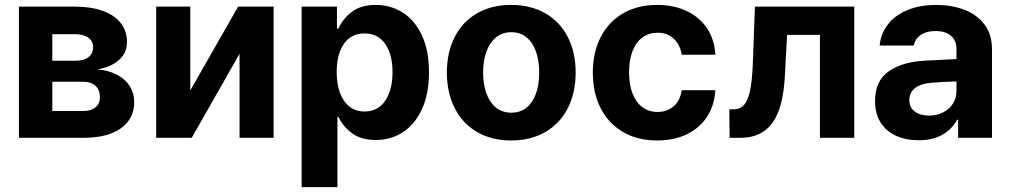

<svg xmlns="http://www.w3.org/2000/svg" viewBox="-20 -557 4083 776"><path d="M56.6 -530.3H282.2Q347.2 -530.3 394.5 -513.4Q441.9 -496.6 467.5 -464.4Q493.2 -432.1 493.2 -386.7Q493.2 -343.8 461.7 -315.2Q430.2 -286.6 373 -276.4Q418.9 -272.9 452.9 -255.1Q486.8 -237.3 504.6 -208.5Q522.5 -179.7 522.5 -144.5Q522.5 -99.6 498.3 -67.1Q474.1 -34.7 428.2 -17.3Q382.3 0 317.4 0H56.6ZM383.8 -164.1Q383.8 -193.4 366 -210Q348.1 -226.6 317.4 -226.6H191.4V-108.4H317.4Q348.1 -108.4 366 -123.3Q383.8 -138.2 383.8 -164.1ZM356.4 -366.2Q356.4 -391.1 336.7 -405Q316.9 -418.9 282.2 -418.9H191.4V-311.5H285.2Q318.8 -311.5 337.6 -325.9Q356.4 -340.3 356.4 -366.2Z M942.4 -530.3H1085.9V0H948.2V-339.8L754.9 0H611.3V-530.3H749V-191.4Z M1199.2 -530.3H1341.8V-441.4H1347.7Q1365.7 -481.4 1402.3 -509.3Q1439 -537.1 1499 -537.1Q1559.1 -537.1 1607.9 -506.1Q1656.7 -475.1 1685.3 -413.8Q1713.9 -352.5 1713.9 -264.6Q1713.9 -178.7 1685.8 -116.9Q1657.7 -55.2 1609.1 -23.2Q1560.5 8.8 1499 8.8Q1439.9 8.8 1403.1 -18.3Q1366.2 -45.4 1347.7 -85H1343.8V199.2H1199.2ZM1453.1 -106.4Q1507.3 -106.4 1536.9 -149.9Q1566.4 -193.4 1566.4 -265.6Q1566.4 -336.9 1536.9 -379.4Q1507.3 -421.9 1453.1 -421.9Q1399.4 -421.9 1370.1 -380.1Q1340.8 -338.4 1340.8 -265.6Q1340.8 -217.8 1354 -181.9Q1367.2 -146 1392.6 -126.2Q1418 -106.4 1453.1 -106.4Z M1786.1 -263.7Q1786.1 -345.2 1817.6 -407.2Q1849.1 -469.2 1908 -503.2Q1966.8 -537.1 2045.9 -537.1Q2125 -537.1 2184.1 -503.2Q2243.2 -469.2 2274.9 -407.2Q2306.6 -345.2 2306.6 -263.7Q2306.6 -182.1 2274.9 -119.9Q2243.2 -57.6 2184.1 -23.4Q2125 10.7 2045.9 10.7Q1966.8 10.7 1908.2 -23.4Q1849.6 -57.6 1817.9 -119.9Q1786.1 -182.1 1786.1 -263.7ZM2159.2 -263.7Q2159.2 -311 2146.5 -347.9Q2133.8 -384.8 2108.4 -405.8Q2083 -426.8 2046.9 -426.8Q2010.3 -426.8 1984.6 -405.8Q1959 -384.8 1945.8 -347.9Q1932.6 -311 1932.6 -263.7Q1932.6 -216.8 1945.8 -179.9Q1959 -143.1 1984.6 -122.3Q2010.3 -101.6 2046.9 -101.6Q2083 -101.6 2108.4 -122.3Q2133.8 -143.1 2146.5 -179.7Q2159.2 -216.3 2159.2 -263.7Z M2376 -263.7Q2376 -344.7 2407.5 -406.5Q2439 -468.3 2497.8 -502.7Q2556.6 -537.1 2635.7 -537.1Q2703.6 -537.1 2755.9 -512.2Q2808.1 -487.3 2838.1 -441.7Q2868.2 -396 2871.1 -335.9H2735.4Q2728.5 -376.5 2703.1 -400.6Q2677.7 -424.8 2637.7 -424.8Q2603 -424.8 2576.9 -406Q2550.8 -387.2 2536.6 -351.1Q2522.5 -314.9 2522.5 -265.6Q2522.5 -214.8 2536.6 -178.7Q2550.8 -142.6 2576.7 -123.5Q2602.5 -104.5 2637.7 -104.5Q2676.3 -104.5 2702.6 -127.4Q2729 -150.4 2735.4 -192.4H2871.1Q2867.7 -132.3 2838.4 -86.4Q2809.1 -40.5 2757.1 -14.9Q2705.1 10.7 2635.7 10.7Q2556.2 10.7 2497.3 -23.9Q2438.5 -58.6 2407.2 -120.6Q2376 -182.6 2376 -263.7Z M2927.7 -115.2H2945.3Q2971.2 -115.2 2986.8 -132.3Q3002.4 -149.4 3011 -188.5Q3019.5 -227.5 3022.5 -295.9L3031.2 -530.3H3432.6V0H3293.9V-416H3161.1L3152.3 -252.9Q3146 -121.1 3102.1 -60.5Q3058.1 0 2972.7 0H2928.7Z M3713.9 -311.5Q3767.6 -314.9 3845.7 -318.4V-361.3Q3844.7 -394.5 3822.8 -413.1Q3800.8 -431.6 3760.7 -431.6Q3724.6 -431.6 3701.7 -416Q3678.7 -400.4 3672.9 -373H3535.2Q3539.6 -419.9 3567.6 -457Q3595.7 -494.1 3646 -515.6Q3696.3 -537.1 3764.6 -537.1Q3825.2 -537.1 3876.2 -518.1Q3927.2 -499 3958.3 -458.7Q3989.3 -418.5 3989.3 -357.4V0H3852.5V-73.2H3848.6Q3827.6 -34.7 3788.8 -12.5Q3750 9.8 3693.4 9.8Q3641.6 9.8 3601.8 -8.1Q3562 -25.9 3539.3 -61.5Q3516.6 -97.2 3516.6 -148.4Q3516.6 -230.5 3571.8 -268.6Q3627 -306.6 3713.9 -311.5ZM3734.4 -89.8Q3766.6 -89.8 3792.2 -103Q3817.9 -116.2 3832 -139.2Q3846.2 -162.1 3845.7 -189.5V-228Q3822.8 -227.5 3789.1 -225.6Q3755.4 -223.6 3737.3 -221.7Q3699.2 -217.8 3677.2 -200.2Q3655.3 -182.6 3655.3 -152.3Q3655.3 -122.6 3677 -106.2Q3698.7 -89.8 3734.4 -89.8Z"/></svg>

Font: WEMIX Pretendard
Style: Bold
Weight: 700
Designer: Base glyphs from Inter by Rasmus Andersson; Hangeul glyphs from Noto Sans CJK(Source Han Sans) by Jang Soo-young and Kan
Foundry: Kil Hyung-jin
Version: Version 1.000